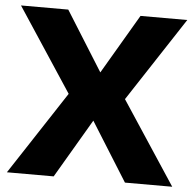

<svg xmlns="http://www.w3.org/2000/svg" viewBox="-50 -739 797 789"><g transform="rotate(5 348.0 -344.0)"><path d="M200 0H7L252 -374L310 -368L498 -688H691L446 -314L388 -320ZM494 0 295 -318 251 -314 5 -688H200L399 -370L443 -374L689 0Z"/></g></svg>

Font: Roundo Variable
Style: Regular
Weight: 200
Designer: Shiva Nallaperumal
Foundry: Indian Type Foundry
Version: Version 2.000